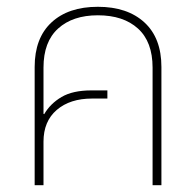

<svg xmlns="http://www.w3.org/2000/svg" viewBox="-20 -545 576 565"><path d="M82 0V-348Q82 -433 131.5 -479Q181 -525 268 -525Q355 -525 405 -479Q455 -433 455 -348V0H429V-346Q429 -422 386 -461Q343 -500 268 -500Q194 -500 151 -461Q108 -422 108 -346V-210L110 -209Q128 -240 161 -259.5Q194 -279 249 -279H296V-255H251Q186 -255 147 -221.5Q108 -188 108 -128V0Z"/></svg>

Font: Noto Sans Thai UI SemCond Thin
Style: Regular
Weight: 100
Width: 4
Designer: Monotype Design Team
Foundry: Monotype Imaging Inc.
Version: Version 2.000